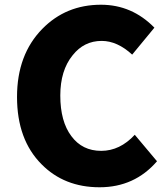

<svg xmlns="http://www.w3.org/2000/svg" viewBox="-20 -778 707 812"><path d="M156 -83Q52 -187 52 -368Q52 -547 159 -656Q259 -758 407 -758Q538 -758 633 -661L539 -547Q476 -605 410 -605Q335 -605 287 -544Q235 -480 235 -374Q235 -264 282 -202Q328 -140 408 -140Q487 -140 550 -208L644 -96Q549 14 401 14Q252 14 156 -83Z"/></svg>

Font: KaiGen Gothic KR Heavy
Style: Heavy
Weight: 900
Designer: Ryoko NISHIZUKA  (kana & ideographs); Paul D. Hunt (Latin, Greek & Cyrillic); Wenlong ZHANG  (bopomofo); Sandoll Communi
Foundry: Adobe Systems Incorporated
Version: Version 1.002 March 28, 2018